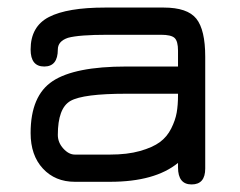

<svg xmlns="http://www.w3.org/2000/svg" viewBox="-20 -481 634 508"><path d="M314 -305H451V-347Q451 -372 442 -380.5Q433 -389 406 -389H265Q189 -389 160 -381Q133 -372 133 -350Q133 -305 97 -305Q61 -305 61 -350Q61 -411 109.5 -436Q158 -461 258 -461H413Q476 -461 499.5 -431.5Q523 -402 523 -331V-35Q523 7 487 7Q451 7 451 -38V-50Q390 0 271 0H178Q126 0 93.5 -35Q61 -70 61 -129Q61 -228 119.5 -266.5Q178 -305 314 -305ZM451 -233H314Q200 -233 166.5 -214Q133 -195 133 -124Q133 -104 147.5 -88Q162 -72 178 -72H271Q317 -72 350.5 -81.5Q384 -91 403 -105Q422 -119 433 -141Q444 -163 447.5 -183Q451 -203 451 -229Z"/></svg>

Font: Jura SemiBold
Style: Regular
Weight: 600
Designer: Daniel Johnson, Alexei Vanyashin
Foundry: Daniel Johnson
Version: Version 5.103